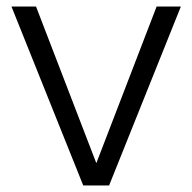

<svg xmlns="http://www.w3.org/2000/svg" viewBox="-20 -566 587 586"><path d="M274 -68 458 -546H532L313 0H234L15 -546H90Z"/></svg>

Font: Fz Poppins Light
Style: Regular
Weight: 300
Designer: Ninad Kale (Devanagari), Jonny Pinhorn (Latin)
Foundry: Indian Type Foundry
Version: Vit hóa bi Vntype.Com & FontZin.Com